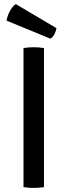

<svg xmlns="http://www.w3.org/2000/svg" viewBox="-20 -919 332 943"><path d="M95.5 -683Q106 -685 120 -686Q134 -687 145 -687Q157.5 -687 171 -686Q184.5 -685 196 -683V0Q184.5 2 171 3Q157.5 4 145 4Q134 4 120 3Q106 2 95.5 0ZM57.5 -899Q42 -889 29 -865.5Q16 -842 12.5 -817.5L227.5 -729Q240.5 -737 247.8 -752Q255 -767 257.5 -780.5Z"/></svg>

Font: Signika Negative
Style: Regular
Weight: 400
Designer: Anna Giedry
Foundry: Anna Giedry
Version: Version 2.001